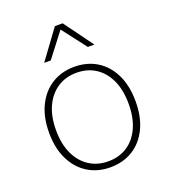

<svg xmlns="http://www.w3.org/2000/svg" viewBox="-135 -826 824 934"><g transform="rotate(-20 277.0 -359.0)"><path d="M277 -510Q343 -510 393.5 -479Q444 -448 472.5 -389.5Q501 -331 501 -250Q501 -169 472.5 -110.5Q444 -52 393.5 -21Q343 10 277 10Q212 10 161.5 -21Q111 -52 82 -110.5Q53 -169 53 -250Q53 -331 82 -389.5Q111 -448 161.5 -479Q212 -510 277 -510ZM277 -479Q221 -479 178.5 -451Q136 -423 112.5 -372Q89 -321 89 -250Q89 -179 112.5 -128Q136 -77 178.5 -49Q221 -21 277 -21Q334 -21 376 -48.5Q418 -76 441.5 -127.5Q465 -179 465 -250Q465 -322 441.5 -373Q418 -424 376 -451.5Q334 -479 277 -479ZM407 -578H373L277 -703L181 -578H147L257 -728H297Z"/></g></svg>

Font: Kantumruy Pro ExtraLight
Style: Regular
Weight: 250
Version: Version 1.002